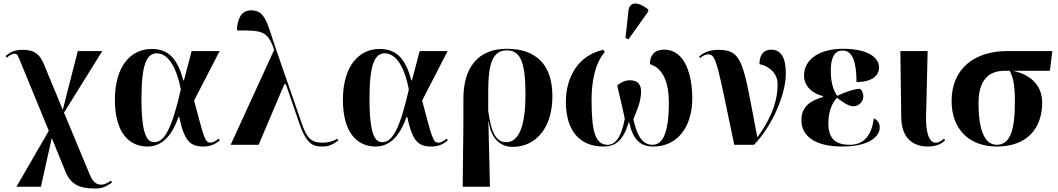

<svg xmlns="http://www.w3.org/2000/svg" viewBox="-20 -828 6053 1098"><path d="M522 250C558 250 583 244 621 215L614 205C602 216 577 228 559 228C533 228 512 215 494 172L346 -184L565 -536H425L339 -200L231 -461C206 -522 172 -543 112 -543C82 -543 52 -541 12 -508L19 -498C38 -516 54 -521 64 -521C81 -521 83 -508 103 -460L259 -80L74 240H214L276 -39L355 155C384 225 433 250 522 250Z M824 10C914 10 967 -63 1001 -159H1005C1034 -21 1068 10 1143 10C1191 10 1219 -10 1237 -25L1230 -35C1215 -22 1197 -12 1183 -12C1151 -12 1145 -47 1090 -253L1236 -536H1076L1032 -369H1028C992 -507 932 -548 846 -548C732 -548 637 -454 637 -257C637 -65 722 10 824 10ZM863 -15C826 -15 789 -43 789 -264C789 -469 822 -523 877 -523C937 -523 988 -453 1014 -316C962 -88 919 -15 863 -15Z M1299 0H1459L1606 -346H1615L1693 -119C1735 4 1777 10 1825 10C1849 10 1876 5 1915 -25L1908 -35C1890 -20 1852 -12 1827 -12C1761 -12 1736 -34 1705 -124L1557 -551C1509 -689 1500 -769 1416 -769C1349 -769 1336 -699 1335 -654C1479 -654 1509 -654 1548 -543Z M2128 10C2218 10 2271 -63 2305 -159H2309C2338 -21 2372 10 2447 10C2495 10 2523 -10 2541 -25L2534 -35C2519 -22 2501 -12 2487 -12C2455 -12 2449 -47 2394 -253L2540 -536H2380L2336 -369H2332C2296 -507 2236 -548 2150 -548C2036 -548 1941 -454 1941 -257C1941 -65 2026 10 2128 10ZM2167 -15C2130 -15 2093 -43 2093 -264C2093 -469 2126 -523 2181 -523C2241 -523 2292 -453 2318 -316C2266 -88 2223 -15 2167 -15Z M2626 240H2782L2773 -132H2775C2791 -15 2861 12 2910 12C3048 12 3139 -100 3139 -278C3139 -465 3039 -549 2879 -549C2708 -549 2630 -436 2630 -263V-122ZM2875 -15C2818 -15 2789 -67 2772 -195V-303C2772 -463 2796 -540 2879 -540C2958 -540 2985 -468 2985 -287C2985 -118 2952 -15 2875 -15Z M3574 -603 3687 -762V-774C3633 -818 3580 -823 3574 -766L3557 -611ZM3431 10C3501 10 3545 -25 3577 -132C3599 -34 3637 10 3717 10C3848 10 3939 -95 3939 -266C3939 -386 3904 -544 3778 -544C3733 -544 3697 -523 3697 -461C3772 -439 3805 -354 3805 -244C3805 -39 3758 0 3711 0C3662 0 3626 -37 3602 -146C3631 -216 3646 -255 3646 -307C3646 -346 3625 -369 3583 -369C3555 -369 3530 -356 3510 -340C3517 -301 3532 -251 3553 -149C3532 -36 3495 0 3456 0C3386 0 3363 -70 3363 -256C3363 -360 3382 -465 3439 -531L3430 -543C3292 -514 3216 -392 3216 -246C3216 -75 3300 10 3431 10Z M4179 0H4292C4385 -95 4474 -275 4474 -409C4474 -496 4447 -544 4391 -544C4355 -544 4323 -523 4323 -461C4365 -454 4427 -418 4427 -346C4427 -270 4406 -172 4311 -43C4231 -457 4232 -543 4090 -543C4053 -543 4009 -535 3977 -503L3984 -496C4002 -512 4017 -517 4030 -517C4076 -517 4081 -470 4179 0Z M4796 10C4949 10 5011 -46 5011 -100C5011 -120 5001 -141 4977 -151C4962 -32 4902 0 4840 0C4761 0 4717 -32 4717 -124C4717 -198 4743 -244 4767 -269C4794 -247 4834 -220 4859 -220C4892 -220 4917 -247 4917 -276C4917 -298 4908 -313 4898 -320C4866 -320 4814 -302 4768 -280C4754 -299 4731 -339 4731 -424C4731 -489 4747 -539 4799 -539C4855 -539 4878 -474 4878 -359C4970 -359 5007 -397 5007 -443C5007 -492 4954 -549 4802 -549C4665 -549 4578 -488 4578 -396C4578 -342 4616 -297 4686 -278V-273C4618 -253 4563 -221 4563 -141C4563 -52 4638 10 4796 10Z M5287 10C5336 10 5364 -6 5385 -25L5378 -35C5368 -27 5352 -12 5331 -12C5284 -12 5274 -99 5276 -164L5285 -536H5129L5134 -155C5136 -40 5199 10 5287 10Z M5681 10C5858 10 5940 -99 5940 -241C5940 -348 5863 -404 5773 -423H5984L5998 -536H5740C5558 -536 5422 -440 5422 -250C5422 -88 5524 10 5681 10ZM5680 0C5617 0 5576 -70 5576 -239C5576 -374 5638 -423 5723 -423H5754C5772 -391 5784 -350 5784 -245C5784 -76 5754 0 5680 0Z"/></svg>

Font: Noto Serif Display
Style: Bold
Weight: 700
Designer: Monotype Design Team
Foundry: Monotype Imaging Inc.
Version: Version 2.009